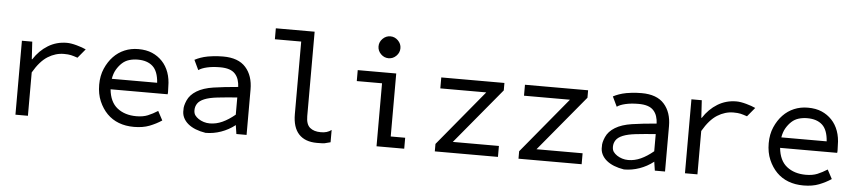

<svg xmlns="http://www.w3.org/2000/svg" viewBox="-43 -985 5587 1257"><g transform="rotate(5 2750.0 -356.5)"><path d="M79 0V-486H147L154 -371H157Q195 -430 250.5 -464Q306 -498 374 -498Q401 -498 439 -487.5Q477 -477 500 -466L451 -407Q425 -416 407.5 -420Q390 -424 361 -424Q306 -424 255.5 -392.5Q205 -361 161 -285V0Z M685 -220Q693 -137 742.5 -98Q792 -59 868 -59Q912 -59 943.5 -72Q975 -85 1008 -106L1040 -46Q1004 -22 960.5 -5Q917 12 858 12Q803 12 758.5 -5Q714 -22 681.5 -55Q649 -88 628.5 -135.5Q608 -183 608 -244Q608 -303 628.5 -350Q649 -397 680.5 -430Q712 -463 753.5 -480.5Q795 -498 844 -498Q896 -498 934.5 -481.5Q973 -465 1001.5 -435Q1030 -405 1045 -363Q1060 -321 1060 -270Q1060 -256 1061 -243Q1062 -230 1060 -220ZM985 -289Q980 -364 944.5 -396.5Q909 -429 846 -429Q816 -429 789.5 -421Q763 -413 743 -394.5Q723 -376 708 -350.5Q693 -325 687 -289Z M1521 -57Q1480 -25 1430.5 -7.5Q1381 10 1329 10Q1292 4 1263 -7.5Q1234 -19 1213 -36.5Q1192 -54 1181 -77Q1170 -100 1172 -128Q1170 -152 1186.5 -190Q1203 -228 1245.5 -254Q1288 -280 1355 -290Q1422 -300 1516 -308Q1515 -333 1508 -355Q1501 -377 1486 -393.5Q1471 -410 1446.5 -418Q1422 -426 1387 -426Q1339 -426 1302 -417.5Q1265 -409 1246 -395L1215 -460Q1215 -461 1233.5 -469Q1252 -477 1275 -483.5Q1298 -490 1333.5 -494Q1369 -498 1401 -498Q1501 -498 1549.5 -443.5Q1598 -389 1598 -298V0H1531L1522 -59ZM1516 -239Q1438 -233 1385.5 -227Q1333 -221 1301.5 -208Q1270 -195 1257 -175.5Q1244 -156 1244 -132Q1244 -111 1253 -98.5Q1262 -86 1277 -76Q1292 -66 1311 -60Q1330 -54 1351 -54Q1393 -54 1433.5 -72.5Q1474 -91 1516 -126Z M1983 -157Q1983 -103 2009 -81.5Q2035 -60 2079 -60Q2122 -59 2150 -81V0Q2121 8 2111 10Q2101 12 2061 12Q1983 12 1942 -32Q1901 -76 1901 -163V-640H1728V-712H1983Z M2539 -72H2634V0H2452V-414H2286V-486H2539ZM2480 -581Q2509 -581 2530.5 -602.5Q2552 -624 2552 -653Q2552 -682 2530.5 -703.5Q2509 -725 2480 -725Q2451 -725 2429.5 -703.5Q2408 -682 2408 -653Q2408 -624 2429.5 -602.5Q2451 -581 2480 -581Z M2835 0V-49L3137 -414H2835V-486H3250V-437L2947 -72H3250V0Z M3385 0V-49L3687 -414H3385V-486H3800V-437L3497 -72H3800V0Z M4271 -57Q4230 -25 4180.5 -7.5Q4131 10 4079 10Q4042 4 4013 -7.5Q3984 -19 3963 -36.5Q3942 -54 3931 -77Q3920 -100 3922 -128Q3920 -152 3936.5 -190Q3953 -228 3995.5 -254Q4038 -280 4105 -290Q4172 -300 4266 -308Q4265 -333 4258 -355Q4251 -377 4236 -393.5Q4221 -410 4196.5 -418Q4172 -426 4137 -426Q4089 -426 4052 -417.5Q4015 -409 3996 -395L3965 -460Q3965 -461 3983.5 -469Q4002 -477 4025 -483.5Q4048 -490 4083.5 -494Q4119 -498 4151 -498Q4251 -498 4299.5 -443.5Q4348 -389 4348 -298V0H4281L4272 -59ZM4266 -239Q4188 -233 4135.5 -227Q4083 -221 4051.5 -208Q4020 -195 4007 -175.5Q3994 -156 3994 -132Q3994 -111 4003 -98.5Q4012 -86 4027 -76Q4042 -66 4061 -60Q4080 -54 4101 -54Q4143 -54 4183.5 -72.5Q4224 -91 4266 -126Z M4479 0V-486H4547L4554 -371H4557Q4595 -430 4650.5 -464Q4706 -498 4774 -498Q4801 -498 4839 -487.5Q4877 -477 4900 -466L4851 -407Q4825 -416 4807.5 -420Q4790 -424 4761 -424Q4706 -424 4655.5 -392.5Q4605 -361 4561 -285V0Z M5085 -220Q5093 -137 5142.5 -98Q5192 -59 5268 -59Q5312 -59 5343.5 -72Q5375 -85 5408 -106L5440 -46Q5404 -22 5360.5 -5Q5317 12 5258 12Q5203 12 5158.5 -5Q5114 -22 5081.5 -55Q5049 -88 5028.5 -135.5Q5008 -183 5008 -244Q5008 -303 5028.5 -350Q5049 -397 5080.5 -430Q5112 -463 5153.5 -480.5Q5195 -498 5244 -498Q5296 -498 5334.5 -481.5Q5373 -465 5401.5 -435Q5430 -405 5445 -363Q5460 -321 5460 -270Q5460 -256 5461 -243Q5462 -230 5460 -220ZM5385 -289Q5380 -364 5344.5 -396.5Q5309 -429 5246 -429Q5216 -429 5189.5 -421Q5163 -413 5143 -394.5Q5123 -376 5108 -350.5Q5093 -325 5087 -289Z"/></g></svg>

Font: Codetta
Style: Regular
Weight: 400
Italic angle: -11°
Designer: Ulrich Proeller
Foundry: PROSA GmbH
Version: Version 2.00;September 29, 2018;FontCreator 11.5.0.2427 64-b